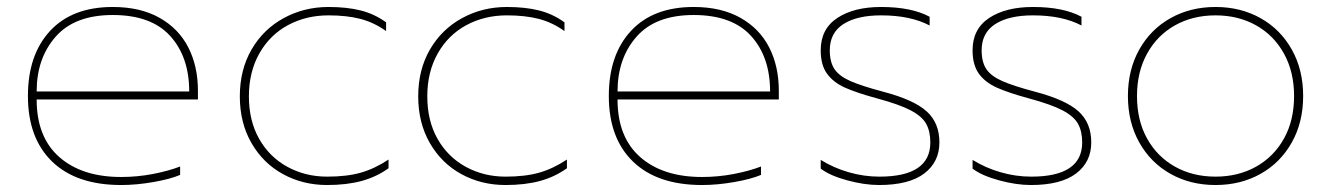

<svg xmlns="http://www.w3.org/2000/svg" viewBox="-20 -515 3813 550"><path d="M327 -8Q373 -8 417.5 -16.5Q462 -25 496 -38V-14Q468 -2 419.5 6.5Q371 15 327 15Q199 15 129.5 -52Q60 -119 60 -240Q60 -358 123.5 -426.5Q187 -495 303 -495Q382 -495 437 -464Q492 -433 519.5 -379Q547 -325 547 -255V-230H85Q85 -122 150 -65Q215 -8 327 -8ZM85 -253H522Q522 -352 467.5 -412Q413 -472 303 -472Q194 -472 139.5 -410Q85 -348 85 -253Z M1093 -58V-33Q1058 -8 1015.5 3.5Q973 15 917 15Q848 15 791 -16Q734 -47 700.5 -105Q667 -163 667 -239Q667 -315 700.5 -373Q734 -431 792.5 -463Q851 -495 921 -495Q974 -495 1013.5 -485Q1053 -475 1086 -451V-426Q1051 -451 1012 -461Q973 -471 921 -471Q857 -471 805 -443Q753 -415 723 -362Q693 -309 693 -239Q693 -169 722.5 -117Q752 -65 803.5 -37Q855 -9 917 -9Q974 -9 1014 -20.5Q1054 -32 1093 -58Z M1604 -58V-33Q1569 -8 1526.5 3.5Q1484 15 1428 15Q1359 15 1302 -16Q1245 -47 1211.5 -105Q1178 -163 1178 -239Q1178 -315 1211.5 -373Q1245 -431 1303.5 -463Q1362 -495 1432 -495Q1485 -495 1524.5 -485Q1564 -475 1597 -451V-426Q1562 -451 1523 -461Q1484 -471 1432 -471Q1368 -471 1316 -443Q1264 -415 1234 -362Q1204 -309 1204 -239Q1204 -169 1233.5 -117Q1263 -65 1314.5 -37Q1366 -9 1428 -9Q1485 -9 1525 -20.5Q1565 -32 1604 -58Z M1991 -8Q2037 -8 2081.5 -16.5Q2126 -25 2160 -38V-14Q2132 -2 2083.5 6.5Q2035 15 1991 15Q1863 15 1793.5 -52Q1724 -119 1724 -240Q1724 -358 1787.5 -426.5Q1851 -495 1967 -495Q2046 -495 2101 -464Q2156 -433 2183.5 -379Q2211 -325 2211 -255V-230H1749Q1749 -122 1814 -65Q1879 -8 1991 -8ZM1749 -253H2186Q2186 -352 2131.5 -412Q2077 -472 1967 -472Q1858 -472 1803.5 -410Q1749 -348 1749 -253Z M2498 15Q2456 15 2406.5 1.5Q2357 -12 2331 -32V-57Q2368 -34 2411.5 -21.5Q2455 -9 2499 -9Q2645 -9 2645 -107Q2645 -139 2633 -160.5Q2621 -182 2588.5 -199Q2556 -216 2493 -233Q2434 -249 2400.5 -264Q2367 -279 2349 -304Q2331 -329 2331 -371Q2331 -432 2378.5 -463.5Q2426 -495 2504 -495Q2591 -495 2643 -467V-442Q2588 -471 2504 -471Q2435 -471 2396 -446Q2357 -421 2357 -371Q2357 -337 2370.5 -317Q2384 -297 2415.5 -283Q2447 -269 2511 -252Q2598 -229 2634.5 -196Q2671 -163 2671 -107Q2671 -51 2627.5 -18Q2584 15 2498 15Z M2933 15Q2891 15 2841.5 1.5Q2792 -12 2766 -32V-57Q2803 -34 2846.5 -21.5Q2890 -9 2934 -9Q3080 -9 3080 -107Q3080 -139 3068 -160.5Q3056 -182 3023.5 -199Q2991 -216 2928 -233Q2869 -249 2835.5 -264Q2802 -279 2784 -304Q2766 -329 2766 -371Q2766 -432 2813.5 -463.5Q2861 -495 2939 -495Q3026 -495 3078 -467V-442Q3023 -471 2939 -471Q2870 -471 2831 -446Q2792 -421 2792 -371Q2792 -337 2805.5 -317Q2819 -297 2850.5 -283Q2882 -269 2946 -252Q3033 -229 3069.5 -196Q3106 -163 3106 -107Q3106 -51 3062.5 -18Q3019 15 2933 15Z M3211 -240Q3211 -315 3243.5 -373Q3276 -431 3333 -463Q3390 -495 3462 -495Q3534 -495 3591 -463Q3648 -431 3680.5 -373Q3713 -315 3713 -240Q3713 -165 3680.5 -107Q3648 -49 3591 -17Q3534 15 3462 15Q3390 15 3333 -17Q3276 -49 3243.5 -107Q3211 -165 3211 -240ZM3237 -240Q3237 -170 3266 -118Q3295 -66 3346 -37.5Q3397 -9 3462 -9Q3527 -9 3578 -37.5Q3629 -66 3658 -118Q3687 -170 3687 -240Q3687 -309 3658 -361.5Q3629 -414 3578 -442.5Q3527 -471 3462 -471Q3397 -471 3346 -442.5Q3295 -414 3266 -361.5Q3237 -309 3237 -240Z"/></svg>

Font: Prompt Thin
Style: Regular
Weight: 100
Designer: Katatrad Team
Foundry: CadsonDemak
Version: Version 1.030